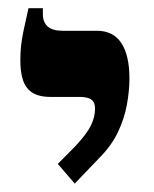

<svg xmlns="http://www.w3.org/2000/svg" viewBox="-20 -667 375 468"><path d="M162.2 -219.5 120.9 -267.5 163.5 -310.5Q191.9 -340.9 201.8 -361.6Q211.7 -382.3 211.7 -402.1Q211.7 -417.3 202.9 -424Q194.2 -430.8 173.5 -430.8H101.8Q64.4 -430.8 47 -451.4Q29.6 -471.9 29.6 -520.2Q29.6 -539.3 31.4 -555.9Q33.3 -572.5 37.7 -593.7Q42 -614.9 49.4 -647H84.5V-632.6Q84.5 -612.4 96.5 -602.2Q108.4 -592 132.3 -592H216.2Q256 -592 275.7 -562.1Q295.5 -532.2 295.5 -475.9Q295.5 -445.9 289.3 -411.8Q283.1 -377.6 267.2 -344.4Q251.2 -311.1 222 -282Z"/></svg>

Font: Noto Serif Hebrew
Style: Regular
Weight: 400
Designer: Monotype Design Team
Foundry: Monotype Imaging Inc.
Version: Version 2.003